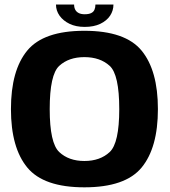

<svg xmlns="http://www.w3.org/2000/svg" viewBox="-20 -816 746 842"><path d="M350 5.5Q529.5 5.5 601 -81.2Q672.5 -168 672.5 -337.5Q672.5 -507 601 -594Q529.5 -681 350 -681Q171 -681 99.5 -594.2Q28 -507.5 28 -337.5Q28 -168 99.8 -81.2Q171.5 5.5 350 5.5ZM350 -110Q281.5 -110 239.8 -149.2Q198 -188.5 198 -337.5Q198 -489 239.8 -527.2Q281.5 -565.5 350 -565.5Q419 -565.5 461 -527.2Q503 -489 503 -337.5Q503 -188.5 461 -149.2Q419 -110 350 -110ZM351.5 -698Q391.5 -698 419.8 -711.5Q448 -725 462.8 -747.2Q477.5 -769.5 477.5 -796H398.5Q398.5 -783 394.2 -773.2Q390 -763.5 379.5 -758.5Q369 -753.5 351.5 -753.5Q336 -753.5 325.8 -758.5Q315.5 -763.5 310.2 -773Q305 -782.5 305 -796H225.5Q225.5 -769.5 241.2 -747.2Q257 -725 285 -711.5Q313 -698 351.5 -698Z"/></svg>

Font: Anybody Thin
Style: Bold
Weight: 700
Version: Version 1.113;gftools[0.9.25]